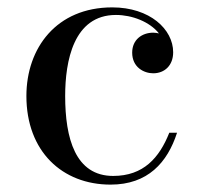

<svg xmlns="http://www.w3.org/2000/svg" viewBox="-20 -490 550 520"><path d="M459.5 -130.5H438.5C411.5 -62.5 368.5 -13.5 286.5 -13.5C184 -13.5 156.5 -115.5 156.5 -230C156.5 -324 179 -449.5 294 -449.5C338 -449.5 385.5 -431 410.5 -399.5C405.5 -400.5 400.5 -401.5 395 -401.5C364.5 -401.5 338 -382.5 338 -347.5C338 -307.5 370 -291.5 395 -291.5C425.5 -291.5 449 -312.5 449 -348.5C449 -410.5 386 -470 284 -470C133 -470 51.5 -360 51.5 -230C51.5 -80 148.5 10 279.5 10C380.5 10 433.5 -50 459.5 -130.5Z"/></svg>

Font: Bodoni* 11
Style: Regular
Weight: 400
Version: Version 2.3